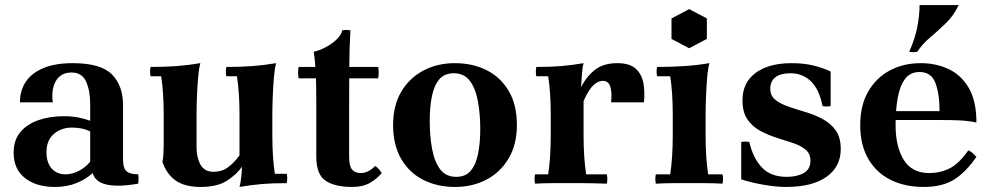

<svg xmlns="http://www.w3.org/2000/svg" viewBox="-20 -725 3925 760"><path d="M197 15Q124 15 79 -20Q34 -55 34 -121Q34 -170 60 -201.5Q86 -233 131 -249Q176 -265 232 -265Q265 -265 290 -260Q315 -255 337 -247V-205Q306 -220 265 -220Q223 -220 193.5 -195Q164 -170 164 -123Q164 -81 184.5 -58Q205 -35 239 -35Q266 -35 292 -48.5Q318 -62 337 -85L347 -40Q321 -16 283 -0.5Q245 15 197 15ZM467 -309V-95Q467 -58 481.5 -46.5Q496 -35 527 -35Q530 -17 527 2Q504 6 483.5 8Q463 10 446 10Q403 10 378.5 -2.5Q354 -15 347 -40L337 -85V-314Q337 -365 321 -401.5Q305 -438 263 -438Q221 -438 201.5 -405Q182 -372 189 -320H59Q59 -366 81.5 -400.5Q104 -435 150.5 -455Q197 -475 268 -475Q379 -475 423 -430.5Q467 -386 467 -309Z M928 -110 938 -65Q916 -34 878 -9.5Q840 15 774 15Q712 15 676 -10Q640 -35 623 -84Q626 -99 627 -119Q628 -139 628 -154V-270Q628 -359 618 -423H576Q572 -442 576 -460Q634 -460 680 -463.5Q726 -467 773 -475Q767 -453 764 -416Q761 -379 759.5 -339.5Q758 -300 758 -270V-142Q758 -102 773.5 -73.5Q789 -45 826 -45Q858 -45 882 -62.5Q906 -80 928 -110ZM1115 -37Q1119 -19 1115 0Q1057 0 1016 3.5Q975 7 928 15Q932 2 934.5 -20.5Q937 -43 938 -65L928 -110V-270Q928 -359 918 -423H876Q872 -442 876 -460Q934 -460 980 -463.5Q1026 -467 1073 -475Q1067 -453 1064 -416Q1061 -379 1059.5 -339.5Q1058 -300 1058 -270V-190Q1058 -101 1068 -37Z M1373 15Q1306 15 1269 -9.5Q1232 -34 1232 -104V-310Q1232 -345 1231.5 -380Q1231 -415 1229 -450Q1227 -485 1222 -520Q1244 -525 1268 -537.5Q1292 -550 1311 -567.5Q1330 -585 1335 -605Q1351 -608 1367 -605Q1363 -532 1362.5 -458Q1362 -384 1362 -310V-104Q1362 -67 1374 -53.5Q1386 -40 1408 -40Q1422 -40 1437 -47Q1452 -54 1465 -68Q1473 -63 1479.5 -55.5Q1486 -48 1491 -40Q1473 -18 1445 -1.5Q1417 15 1373 15ZM1162 -415Q1158 -438 1162 -460H1477Q1481 -438 1477 -415Z M1776 -435Q1739 -435 1718.5 -410.5Q1698 -386 1689.5 -343.5Q1681 -301 1681 -245Q1681 -188 1690 -137.5Q1699 -87 1721.5 -56Q1744 -25 1786 -25L1781 15Q1711 15 1655.5 -13Q1600 -41 1568 -96Q1536 -151 1536 -230Q1536 -307 1568 -361.5Q1600 -416 1655.5 -445.5Q1711 -475 1781 -475ZM1786 -25Q1823 -25 1843.5 -49.5Q1864 -74 1872.5 -117Q1881 -160 1881 -215Q1881 -273 1872 -323Q1863 -373 1840.5 -404Q1818 -435 1776 -435L1781 -475Q1851 -475 1906.5 -447Q1962 -419 1994 -364.5Q2026 -310 2026 -230Q2026 -154 1994 -99Q1962 -44 1906.5 -14.5Q1851 15 1781 15Z M2098 2Q2094 -17 2098 -35H2150Q2155 -69 2157.5 -107Q2160 -145 2160 -190V-270Q2160 -359 2150 -423H2103Q2099 -442 2103 -460Q2161 -460 2202 -463.5Q2243 -467 2290 -475Q2286 -462 2284 -437.5Q2282 -413 2280 -380L2290 -325V-190Q2290 -145 2292.5 -107Q2295 -69 2300 -35H2382Q2386 -17 2382 2Q2325 0 2288.5 0Q2252 0 2225 0Q2198 0 2165.5 0Q2133 0 2098 2ZM2399 -320Q2403 -361 2395.5 -383Q2388 -405 2366 -405Q2347 -405 2328.5 -387.5Q2310 -370 2290 -325L2280 -380Q2304 -426 2337.5 -450.5Q2371 -475 2423 -475Q2473 -475 2497 -452.5Q2521 -430 2527 -395Q2533 -360 2529 -320Z M2840 -35Q2844 -17 2840 2Q2806 0 2770.5 0Q2735 0 2708 0Q2681 0 2646 0Q2611 0 2576 2Q2572 -17 2576 -35H2633Q2638 -69 2640.5 -107Q2643 -145 2643 -190V-270Q2643 -359 2633 -423H2581Q2577 -442 2581 -460Q2639 -460 2690 -463.5Q2741 -467 2788 -475Q2782 -453 2779 -416Q2776 -379 2774.5 -339.5Q2773 -300 2773 -270V-190Q2773 -145 2775.5 -107Q2778 -69 2783 -35ZM2708 -689 2778 -652V-571L2708 -534L2638 -571V-652Z M3091 15Q3053 15 3003.5 6.5Q2954 -2 2914 -15V-163Q2930 -166 2946 -163Q2960 -101 2995 -63Q3030 -25 3094 -25Q3135 -25 3161.5 -40Q3188 -55 3188 -89Q3188 -117 3168.5 -133Q3149 -149 3118.5 -159Q3088 -169 3053.5 -180Q3019 -191 2988.5 -207.5Q2958 -224 2938.5 -252.5Q2919 -281 2919 -328Q2919 -398 2971 -436.5Q3023 -475 3114 -475Q3161 -475 3198.5 -466Q3236 -457 3268 -442V-305Q3252 -302 3236 -305Q3223 -371 3190 -403Q3157 -435 3110 -435Q3069 -435 3049 -419Q3029 -403 3029 -374Q3029 -346 3049 -330Q3069 -314 3101 -303Q3133 -292 3168.5 -281.5Q3204 -271 3236 -254Q3268 -237 3288 -209Q3308 -181 3308 -135Q3308 -65 3251.5 -25Q3195 15 3091 15Z M3636 15Q3562 15 3505.5 -13Q3449 -41 3417 -96Q3385 -151 3385 -230Q3385 -307 3416 -361.5Q3447 -416 3501 -445.5Q3555 -475 3625 -475Q3685 -475 3735 -451.5Q3785 -428 3815 -376.5Q3845 -325 3845 -240Q3812 -247 3778.5 -248.5Q3745 -250 3701 -250H3492V-285H3699Q3699 -354 3682.5 -397Q3666 -440 3620 -440Q3583 -440 3562.5 -412.5Q3542 -385 3533.5 -338Q3525 -291 3525 -230Q3525 -144 3557.5 -92Q3590 -40 3658 -40Q3702 -40 3739 -58.5Q3776 -77 3813 -130Q3824 -125 3831 -118.5Q3838 -112 3845 -104Q3802 -42 3755.5 -13.5Q3709 15 3636 15ZM3775 -705Q3755 -663 3724 -633Q3693 -603 3662 -577Q3631 -551 3611 -520Q3595 -517 3579 -520Q3602 -572 3611 -618.5Q3620 -665 3620 -705Z"/></svg>

Font: Poltawski Nowy
Style: Bold
Weight: 700
Designer: Adam Pótawski, Mateusz Machalski, Borys Kosmynka, Ania Wieluska
Foundry: Capitalics.wtf
Version: Version 1.001;gftools[0.9.25]